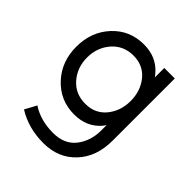

<svg xmlns="http://www.w3.org/2000/svg" viewBox="-198 -643 986 986"><g transform="rotate(45 295.0 -150.0)"><path d="M284.3 -433.2Q354.5 -433.2 396.5 -383Q439.2 -331 439.2 -257.5Q439.2 -184.8 396.5 -132.8Q354.5 -82.5 284.3 -82.5Q212.5 -82.5 168 -132.8Q122.7 -184.8 122.7 -257.5Q122.7 -330.2 168 -382.2Q213.3 -433.2 284.3 -433.2ZM282.5 -511.7Q179.2 -511.7 111.3 -438.2Q44.3 -365.3 44.3 -257.5Q44.3 -150.3 111.3 -77.7Q180 -3.3 282.5 -3.3Q373.8 -3.3 427.8 -66.8Q430.5 -71.2 433.5 -74.9Q436.5 -78.7 439.2 -82.2V-44.3Q439.2 33 396.2 87.5Q354.2 140.3 273 140.3Q182 140.3 116.5 97.2L82.2 160.2Q165.8 212.5 274.5 212.5Q383.2 212.5 450.3 140.5Q517.5 69.3 517.5 -48.2V-499.8H441.2V-431Q438.3 -435.5 435 -439.5Q431.7 -443.5 428.8 -447Q374.3 -511.7 282.5 -511.7Z"/></g></svg>

Font: Unageo Variable
Style: Regular
Weight: 300
Designer: Richard Sepsi
Foundry: Richard Sepsi
Version: Version 2.200